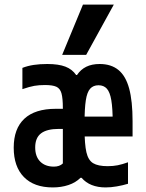

<svg xmlns="http://www.w3.org/2000/svg" viewBox="-20 -810 640 840"><path d="M211 10Q129 10 84.5 -35.5Q40 -81 40 -164Q40 -247 86.5 -290.5Q133 -334 224 -334H278V-246H237Q185 -246 159.5 -226.5Q134 -207 134 -165Q134 -125 156 -103Q178 -81 216 -81Q228 -81 238 -84.5Q248 -88 255 -95V-337Q255 -380 249 -401.5Q243 -423 226.5 -430.5Q210 -438 177 -438Q151 -438 130.5 -434.5Q110 -431 78 -420V-513Q101 -522 127.5 -526Q154 -530 187 -530Q236 -530 266 -518.5Q296 -507 313 -482H317Q333 -506 357.5 -518Q382 -530 416 -530Q466 -530 498 -504Q530 -478 545 -423Q560 -368 560 -280V-213H328V-300H487L473 -266V-276Q473 -336 467 -371.5Q461 -407 447.5 -422Q434 -437 411 -437Q388 -437 374.5 -422Q361 -407 355.5 -371.5Q350 -336 350 -276V-245Q350 -179 358 -144Q366 -109 387.5 -96Q409 -83 451 -83Q475 -83 495 -87Q515 -91 540 -100V-6Q517 1 491 5.5Q465 10 442 10Q408 10 381.5 -0.5Q355 -11 337 -32H332Q311 -11 279.5 -0.5Q248 10 211 10ZM357 -570H252L343 -790H478Z"/></svg>

Font: M PLUS Code Latin Expanded Medium
Style: Regular
Weight: 500
Width: 7
Designer: Coji Morishita
Foundry: UNDERFOREST DESIGN
Version: Version 1.002; ttfautohint (v1.8.3)